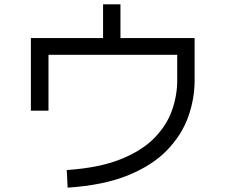

<svg xmlns="http://www.w3.org/2000/svg" viewBox="-20 -825 1040 883"><path d="M291 38 287 -43Q436 -53 534.5 -92.5Q633 -132 690 -190.5Q747 -249 771 -317.5Q795 -386 795 -455V-573H203V-316H122V-650H454V-805H534V-650H875V-455Q875 -370 845.5 -287.5Q816 -205 749 -135Q682 -65 569.5 -19Q457 27 291 38Z"/></svg>

Font: Murecho
Style: Regular
Weight: 400
Designer: Neil Summerour
Foundry: Positype
Version: Version 1.010; ttfautohint (v1.8.3)